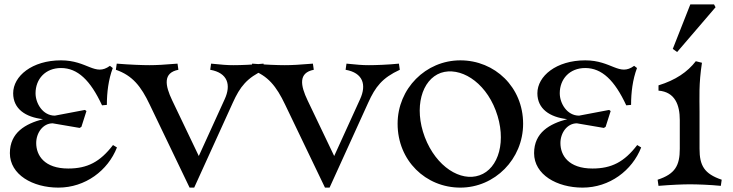

<svg xmlns="http://www.w3.org/2000/svg" viewBox="-20 -840 3339 875"><path d="M246 15C369 15 472 -63 513 -168L495 -179C436 -102 378 -72 291 -72C182 -72 145 -132 145 -188C145 -235 176 -278 220 -278L343 -257L351 -262L374 -334L367 -339L230 -313C175 -313 142 -369 142 -415C142 -480 187 -530 258 -530C334 -530 392 -474 445 -360L467 -362C467 -418 474 -477 494 -530L481 -540C413 -490 379 -565 258 -565C126 -565 40 -493 40 -415C40 -344 96 -306 176 -297C96 -276 25 -236 25 -142C25 -44 129 15 246 15Z M512 -550 508 -522C584 -496 623 -446 662 -364L844 15H865L1041 -372C1074 -445 1105 -485 1185 -522L1181 -550C1132 -545 1076 -543 1044 -543C1012 -543 993 -545 942 -550L938 -522C1018 -508 1034 -453 1004 -388L886 -129L765 -382C732 -451 722 -508 793 -522L789 -550C730 -545 693 -543 661 -543C629 -543 573 -545 512 -550Z M1129 -550 1125 -522C1201 -496 1240 -446 1279 -364L1461 15H1482L1658 -372C1691 -445 1722 -485 1802 -522L1798 -550C1749 -545 1693 -543 1661 -543C1629 -543 1610 -545 1559 -550L1555 -522C1635 -508 1651 -453 1621 -388L1503 -129L1382 -382C1349 -451 1339 -508 1410 -522L1406 -550C1347 -545 1310 -543 1278 -543C1246 -543 1190 -545 1129 -550Z M2078 15C2235 15 2364 -115 2364 -276C2364 -443 2235 -565 2078 -565C1920 -565 1792 -436 1792 -276C1792 -108 1920 15 2078 15ZM2165 -41C2080 -11 1968 -79 1916 -215C1865 -350 1902 -477 1989 -508C2075 -537 2188 -471 2239 -337C2291 -200 2253 -71 2165 -41Z M2635 15C2758 15 2861 -63 2902 -168L2884 -179C2825 -102 2767 -72 2680 -72C2571 -72 2534 -132 2534 -188C2534 -235 2565 -278 2609 -278L2732 -257L2740 -262L2763 -334L2756 -339L2619 -313C2564 -313 2531 -369 2531 -415C2531 -480 2576 -530 2647 -530C2723 -530 2781 -474 2834 -360L2856 -362C2856 -418 2863 -477 2883 -530L2870 -540C2802 -490 2768 -565 2647 -565C2515 -565 2429 -493 2429 -415C2429 -344 2485 -306 2565 -297C2485 -276 2414 -236 2414 -142C2414 -44 2518 15 2635 15Z M2977 -21 2981 7C3042 2 3092 0 3124 0C3156 0 3216 2 3265 7L3269 -21C3189 -48 3168 -86 3168 -162V-330C3168 -396 3164 -456 3179 -554L3151 -561C3113 -512 3059 -475 2981 -451V-427C3056 -421 3078 -362 3078 -293V-162C3078 -86 3057 -47 2977 -21ZM3046 -617 3066 -603 3241 -807 3234 -820H3126Z"/></svg>

Font: Basteleur Moonlight
Style: Regular
Weight: 300
Designer: Keussel
Foundry: Keussel Studio
Version: Version 1.300;Glyphs 3.2 (3192)